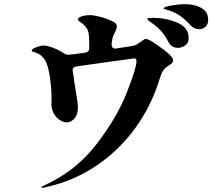

<svg xmlns="http://www.w3.org/2000/svg" viewBox="-20 -857 1040 927"><path d="M985 -761Q985 -739 972 -727.5Q959 -716 941 -716Q930 -716 919 -721Q908 -726 900 -735Q873 -764 851 -779.5Q829 -795 804 -804Q793 -808 781.5 -811Q770 -814 770 -816Q770 -824 808.5 -830.5Q847 -837 871 -837Q920 -837 952.5 -818.5Q985 -800 985 -761ZM816 -566Q816 -558 811 -553Q806 -548 794 -540Q787 -536 780 -530Q773 -524 768 -517Q762 -507 758 -497Q754 -487 749 -471Q711 -347 634.5 -240.5Q558 -134 447.5 -58.5Q337 17 200 47Q188 50 184 50Q180 50 180 47Q180 45 187 41.5Q194 38 198 36Q348 -33 446.5 -161.5Q545 -290 592 -409.5Q639 -529 639 -563Q639 -575 628 -575Q597 -571 505 -558.5Q413 -546 348 -536Q328 -533 331 -512Q337 -483 338 -467L342 -443Q344 -425 348 -404Q356 -360 356 -337Q356 -304 339.5 -285Q323 -266 302 -266Q288 -266 271 -276Q254 -286 241.5 -306Q229 -326 228 -354L229 -374Q229 -436 219.5 -493.5Q210 -551 194 -572Q174 -598 149 -604Q141 -606 137 -608Q133 -610 133 -613Q134 -621 155 -629Q176 -637 189 -637Q209 -637 237.5 -626Q266 -615 288 -600Q302 -591 315 -593Q337 -595 392 -603Q411 -606 411 -625Q411 -657 410 -674Q409 -703 401 -717Q393 -731 376 -745Q371 -749 363.5 -753.5Q356 -758 356 -763Q356 -772 374.5 -778Q393 -784 414 -784Q431 -784 463 -776Q495 -768 529 -751Q544 -743 544 -729Q544 -717 531 -693Q521 -674 519 -643V-641Q519 -631 525 -626Q531 -621 541 -623L613 -634Q625 -635 638 -641L658 -654Q677 -669 685 -669Q697 -669 735.5 -642.5Q774 -616 798 -594Q814 -579 816 -566ZM891 -673Q891 -649 874 -637.5Q857 -626 839 -626Q808 -626 793 -655Q777 -686 757.5 -707.5Q738 -729 709 -749L699 -756Q692 -761 691.5 -765Q691 -769 698 -770Q705 -771 719 -771Q779 -771 835 -748Q891 -725 891 -673Z"/></svg>

Font: Shippori Mincho B1 ExtraBold
Style: Regular
Weight: 800
Designer: FONTDASU
Foundry: FONTDASU / Google Inc. / but / Adobe
Version: Version 3.110; ttfautohint (v1.8.3)